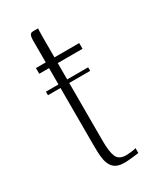

<svg xmlns="http://www.w3.org/2000/svg" viewBox="-139 -557 510 611"><g transform="rotate(-30 116.5 -251.0)"><path d="M29 -318H184V-305H29ZM39 -399H75V-481Q75 -489 76.5 -494.5Q78 -500 81 -502.5Q84 -505 91 -505H108Q108 -505 107.5 -498Q107 -491 107 -476V-399H198V-378H107V-92Q107 -52 115 -33.5Q123 -15 150 -15Q155 -15 168.5 -16.5Q182 -18 186 -20V-2Q181 -1 162 1Q143 3 134 3Q115 3 104 -2.5Q93 -8 87 -18Q81 -28 78.5 -41Q76 -54 75.5 -69.5Q75 -85 75 -102V-378H39Q39 -384 39 -389Q39 -394 39 -399Z"/></g></svg>

Font: Genos ExtraLight
Style: Regular
Weight: 250
Designer: Robert E. Leuschke
Foundry: Robert E. Leuschke
Version: Version 1.010